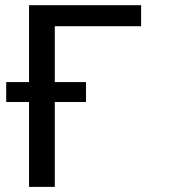

<svg xmlns="http://www.w3.org/2000/svg" viewBox="-20 -732 665 752"><path d="M532.7 -711.6V-629.3H194.6V0H93.8V-711.6ZM316.8 -410.5V-332.4H4.3V-410.5Z"/></svg>

Font: Interface
Style: Regular
Weight: 400
Designer: Rasmus Andersson
Foundry: rsms
Version: Version 1.8